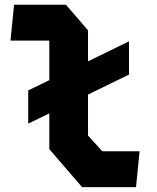

<svg xmlns="http://www.w3.org/2000/svg" viewBox="-20 -785 660 806"><path d="M98.5 -266 187 -309V-159L324.5 0.5H551L566 -150H409.5L349.5 -216V-388L521.5 -472V-611.5L349.5 -527.5V-657.5L257 -765H39L24 -614.5H187V-448.5L98.5 -405.5Z"/></svg>

Font: Monaspace Krypton ExtraBold
Style: Regular
Weight: 800
Designer: Riley Cran & the Lettermatic Team
Foundry: Lettermatic
Version: Version 1.101 (Monaspace Krypton)